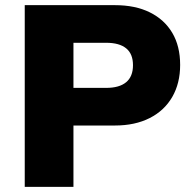

<svg xmlns="http://www.w3.org/2000/svg" viewBox="-20 -725 754 745"><path d="M76 0V-705H426Q505 -705 561.5 -677Q618 -649 648.5 -597.5Q679 -546 679 -473Q679 -402 648.5 -349Q618 -296 561 -267Q504 -238 426 -238H265V0ZM265 -384H392Q443 -384 469.5 -406Q496 -428 496 -472Q496 -516 469.5 -537.5Q443 -559 392 -559H265Z"/></svg>

Font: Nunito Sans 9pt Black
Style: Regular
Weight: 900
Version: Version 3.101;gftools[0.9.27]